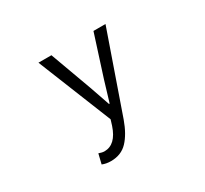

<svg xmlns="http://www.w3.org/2000/svg" viewBox="-155 -768 1309 1228"><g transform="rotate(-30 500.0 -154.5)"><path d="M339.8 234.4Q304.7 234.4 276.4 222.7L293.9 150.4Q318.4 159.2 335 159.2Q418.9 159.2 458 42L470.7 1L252 -543H347.7L458 -241.2Q466.8 -215.8 485.4 -162.6Q503.9 -109.4 510.7 -88.9H515.6Q551.8 -209 561.5 -241.2L658.2 -543H747.1L542 44.9Q509.8 134.8 462.9 184.6Q416 234.4 339.8 234.4Z"/></g></svg>

Font: Gen Shin Gothic Monospace Regular
Style: Regular
Weight: 400
Designer: [Source Han Sans]
Ryoko NISHIZUKA  (kana & ideographs); Paul D. Hunt (Latin, Greek & Cyrillic); Wenlong ZHANG  (bopomofo
Version: Version 1.002.20150607